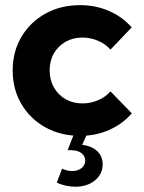

<svg xmlns="http://www.w3.org/2000/svg" viewBox="-20 -518 559 746"><path d="M492.2 -77.6Q456.5 -36.6 404.8 -13.4Q353 9.8 291 9.8Q215.8 9.8 156.5 -23.2Q97.2 -56.2 63.2 -113.8Q29.3 -171.4 29.3 -244.1Q29.3 -317.4 63.2 -374.8Q97.2 -432.1 156.5 -465.1Q215.8 -498 291 -498Q352.5 -498 404.3 -475.1Q456.1 -452.1 491.7 -411.6L409.2 -325.2Q390.1 -347.2 361.1 -359.6Q332 -372.1 300.3 -372.1Q263.7 -372.1 234.9 -355.7Q206.1 -339.4 189.5 -310.8Q172.9 -282.2 172.9 -245.1Q172.9 -207.5 189.5 -178.2Q206.1 -148.9 234.9 -132.6Q263.7 -116.2 300.3 -116.2Q332 -116.2 361.3 -128.7Q390.6 -141.1 409.2 -163.1ZM200.7 191.9 221.2 137.2Q240.2 146.5 260.7 146.5Q282.7 146.5 296.9 135Q311 123.5 311 106Q311 87.9 296.1 76.7Q281.2 65.4 253.9 65.4Q251.5 65.4 248.5 65.4Q245.6 65.4 242.7 65.9L269.5 -3.4H320.8L299.3 44.9Q335.4 48.8 357.2 68.8Q378.9 88.9 378.9 120.6Q378.9 158.2 348.9 182.9Q318.8 207.5 272.5 207.5Q237.3 207.5 200.7 191.9Z"/></svg>

Font: Kumbh Sans
Style: Bold
Weight: 700
Version: Version 1.005